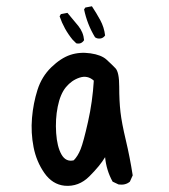

<svg xmlns="http://www.w3.org/2000/svg" viewBox="-20 -600 540 612"><path d="M186 -8Q147 -12 121.5 -48.5Q96 -85 87 -131Q78 -177 82 -224Q86 -271 99.5 -313.5Q113 -356 143.5 -385.5Q174 -415 204 -425Q234 -435 268.5 -430Q303 -425 319.5 -410Q336 -395 348 -382.5Q360 -370 360 -324Q360 -278 364 -243Q368 -208 381 -153.5Q394 -99 403 -41L394 -21Q380 -9 358 -12L339 -21Q319 -57 315 -99Q299 -72 265 -38Q231 -4 186 -8ZM215 -89Q228 -102 237 -124.5Q246 -147 260.5 -211.5Q275 -276 279 -343Q259 -361 233.5 -352.5Q208 -344 190 -322Q172 -300 164 -260Q156 -220 159 -176Q162 -132 176 -107.5Q190 -83 215 -89ZM223 -462 211 -474Q184 -507 170 -548L174 -555L195 -559Q213 -538 229.5 -517.5Q246 -497 248 -472Q239 -458 223 -462ZM289 -478 283 -481Q258 -522 248 -570L252 -576L273 -580Q287 -559 299.5 -536Q312 -513 315 -487Q306 -474 289 -478Z"/></svg>

Font: NaniFont Regular
Style: Regular
Weight: 400
Designer: Nanigashitei
Version: Version 1.036